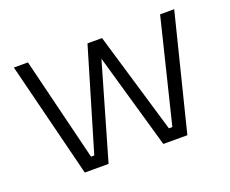

<svg xmlns="http://www.w3.org/2000/svg" viewBox="-88 -641 936 781"><g transform="rotate(-20 380.0 -250.0)"><path d="M33 -500H94L204 -52H218L348 -490H411L541 -52H556L666 -500H727L602 0H498L380 -412L261 0H158Z"/></g></svg>

Font: Titillium Web
Style: Light
Weight: 300
Version: Version 1.001;PS 57.000;hotconv 1.0.70;makeotf.lib2.5.55311